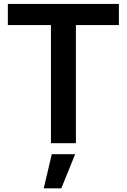

<svg xmlns="http://www.w3.org/2000/svg" viewBox="-20 -748 662 1003"><path d="M21 -617.2V-727.5H601.1V-617.2H376.5V0H246.1V-617.2ZM208.5 235.8 250.5 57.6H372.6L300.3 235.8Z"/></svg>

Font: Inter Tight SemiBold
Style: Regular
Weight: 600
Designer: Rasmus Andersson
Foundry: rsms
Version: Version 3.004; ttfautohint (v1.8.4.7-5d5b)